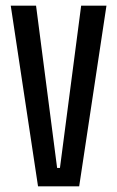

<svg xmlns="http://www.w3.org/2000/svg" viewBox="-20 -659 414 679"><path d="M114.5 0 18 -639H107.5L182 -65H192L267 -639H356.5L260 0Z"/></svg>

Font: Anek Latin Condensed Medium
Style: Regular
Weight: 500
Width: 3
Designer: Yesha Goshar
Foundry: Ek Type
Version: Version 1.003